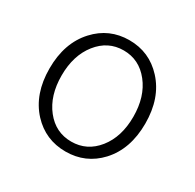

<svg xmlns="http://www.w3.org/2000/svg" viewBox="-128 -685 849 837"><g transform="rotate(30 297.0 -267.0)"><path d="M128 -60Q56 -138 56 -266.5Q56 -395 128 -473Q196 -547 297 -547Q398 -547 466 -473Q538 -395 538 -266.5Q538 -138 466 -60Q398 13 297 13Q196 13 128 -60ZM167.5 -101Q218 -37 297 -37Q376 -37 427 -101Q478 -165 478 -266Q478 -367 427 -431.5Q376 -496 297.5 -496Q219 -496 168 -431.5Q117 -367 117 -266Q117 -165 167.5 -101Z"/></g></svg>

Font: Resource Han Rounded CN Light
Style: Regular
Weight: 300
Designer: Cyano Hao (round all glyphs); Ryoko NISHIZUKA 西塚涼子 (kana, bopomofo & ideographs); Paul D. Hunt (Latin, Greek & Cyrillic)
Foundry: Cyano Hao
Version: 0.990